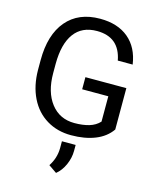

<svg xmlns="http://www.w3.org/2000/svg" viewBox="-139 -817 959 1168"><g transform="rotate(15 340.5 -233.0)"><path d="M607.4 -93.3Q571.3 -41.5 506.6 -15.9Q441.9 9.8 356 9.8Q269 9.8 201.7 -31Q134.3 -71.8 97.4 -147Q60.5 -222.2 59.6 -321.3V-383.3Q59.6 -543.9 134.5 -632.3Q209.5 -720.7 345.2 -720.7Q456.5 -720.7 524.4 -663.8Q592.3 -606.9 607.4 -502.4H513.7Q487.3 -643.6 345.7 -643.6Q251.5 -643.6 202.9 -577.4Q154.3 -511.2 153.8 -385.7V-327.6Q153.8 -208 208.5 -137.5Q263.2 -66.9 356.4 -66.9Q409.2 -66.9 448.7 -78.6Q488.3 -90.3 514.2 -118.2V-277.8H349.6V-354H607.4ZM327.6 254.9 276.4 219.7Q311.5 166.5 312.5 104.5V59.6H398.9V96.7Q398.9 141.1 379.6 184.8Q360.4 228.5 327.6 254.9Z"/></g></svg>

Font: Roboto-ThirdPerson-AD3FC
Style: ThirdPerson-AD3FC
Weight: 400
Designer: Google
Version: Version 2.137; 2017